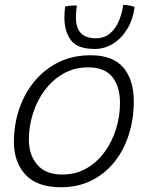

<svg xmlns="http://www.w3.org/2000/svg" viewBox="-20 -770 626 808"><path d="M236.5 18Q136 18 87.2 -35Q38.5 -88 38.5 -172Q38.5 -246 61 -312Q83.5 -378 125.8 -428.8Q168 -479.5 227.5 -508.5Q287 -537.5 361.5 -537.5Q455 -537.5 499 -485.8Q543 -434 543 -343Q543 -270 522.5 -204.8Q502 -139.5 462.5 -89.5Q423 -39.5 366 -10.8Q309 18 236.5 18ZM242 -35.5Q298 -35.5 342.8 -60.8Q387.5 -86 419.2 -129Q451 -172 468 -226Q485 -280 485 -337Q485 -405 452.8 -445.8Q420.5 -486.5 351 -486.5Q293.5 -486.5 247.5 -460.5Q201.5 -434.5 168.8 -390.8Q136 -347 118.8 -292.8Q101.5 -238.5 101.5 -182Q101.5 -118 136.8 -76.8Q172 -35.5 242 -35.5ZM546.5 -741Q540.5 -690.5 517 -650.5Q493.5 -610.5 457.5 -587.2Q421.5 -564 378.5 -564Q306 -564 278.5 -600.8Q251 -637.5 251 -697.5Q251 -707.5 251.8 -719.5Q252.5 -731.5 254 -742.5Q266 -745.5 278.5 -746.2Q291 -747 303 -747Q301.5 -734 300.5 -721Q299.5 -708 299.5 -696Q299.5 -609 383 -609Q419.5 -609 443.5 -629.8Q467.5 -650.5 480.8 -683Q494 -715.5 498.5 -749.5Q511.5 -749.5 525 -746.8Q538.5 -744 546.5 -741Z"/></svg>

Font: Grandstander ExtraLight
Style: Italic
Weight: 200
Italic angle: -15°
Designer: Tyler Finck
Foundry: Etcetera Type Co
Version: Version 1.200; ttfautohint (v1.8.3)